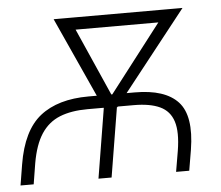

<svg xmlns="http://www.w3.org/2000/svg" viewBox="-49 -591 737 640"><g transform="rotate(-5 319.5 -271.0)"><path d="M-5.4 0 5.9 -69.3Q24.4 -181.6 84 -228.8Q143.6 -275.9 246.1 -275.9H400.9Q502 -275.9 545.4 -228.8Q588.9 -181.6 570.8 -69.3L559.1 0H515.1L526.9 -69.3Q537.1 -131.8 525.6 -167.5Q514.2 -203.1 481.2 -218.5Q448.2 -233.9 394 -233.9H239.3Q184.6 -233.9 146.2 -218.5Q107.9 -203.1 84.2 -167.2Q60.5 -131.3 49.8 -69.3L38.6 0ZM255.4 0 299.8 -271H343.8L299.3 0ZM293.9 -231.9 152.8 -542.5H204.6L335 -247.6L320.3 -231.9ZM313 -231.9 304.7 -248.5 531.2 -542.5H584L338.9 -231.9ZM185.1 -501.5 191.9 -542.5H548.8L542 -501.5Z"/></g></svg>

Font: Inter 16pt ExtraLight
Style: Italic
Weight: 250
Italic angle: -9.3988°
Version: Version 4.001;git-66647c0bb